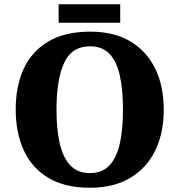

<svg xmlns="http://www.w3.org/2000/svg" viewBox="-20 -874 845 904"><path d="M403 10Q286 10 208.5 -36Q131 -82 92.5 -165Q54 -248 54 -359Q54 -470 92.5 -552Q131 -634 209 -679.5Q287 -725 404 -725Q516 -725 593 -679.5Q670 -634 710.5 -551.5Q751 -469 751 -358Q751 -247 710.5 -164.5Q670 -82 592.5 -36Q515 10 403 10ZM403 -59Q461 -59 495 -95Q529 -131 544 -197.5Q559 -264 559 -358Q559 -452 544 -519Q529 -586 495 -621Q461 -656 404 -656Q318 -656 282 -578Q246 -500 246 -358Q246 -264 261.5 -197.5Q277 -131 311.5 -95Q346 -59 403 -59ZM256 -767V-854H546V-767Z"/></svg>

Font: Noto Serif Khmer ExtraBold
Style: Regular
Weight: 800
Version: Version 2.003